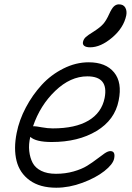

<svg xmlns="http://www.w3.org/2000/svg" viewBox="-20 -836 612 888"><path d="M397 -617.2Q378.4 -617.2 369.9 -623.8Q361.3 -630.4 363.8 -642.1Q366.7 -655.3 376.5 -664.3Q386.2 -673.3 413.1 -689.9Q443.8 -709.5 457.8 -725.6Q471.7 -741.7 484.9 -771Q496.6 -796.9 506.8 -806.4Q517.1 -815.9 529.8 -815.9Q550.8 -815.9 559.3 -801Q567.9 -786.1 564 -765.1Q552.2 -707.5 499 -662.4Q445.8 -617.2 397 -617.2ZM240.2 32.2Q164.6 32.2 117.7 -1.7Q70.8 -35.6 56.6 -92Q42.5 -148.4 57.1 -221.2Q68.8 -280.8 99.4 -338.6Q129.9 -396.5 172.9 -443.4Q215.8 -490.2 273.2 -519Q330.6 -547.9 390.1 -547.9Q469.2 -547.9 507.6 -501.2Q545.9 -454.6 528.8 -371.1Q511.2 -281.2 426.5 -230.2Q341.8 -179.2 219.2 -179.2Q145.5 -179.2 120.1 -203.1Q111.8 -168.5 115.2 -137.5Q118.7 -106.4 130.9 -83Q143.1 -59.6 170.7 -45.9Q198.2 -32.2 238.8 -32.2Q282.2 -32.2 320.1 -43Q357.9 -53.7 383.1 -69.3Q408.2 -85 428 -100.3Q447.8 -115.7 463.6 -126.5Q479.5 -137.2 490.2 -137.2Q515.1 -137.2 507.8 -102.1Q502 -75.7 462.6 -44.7Q423.3 -13.7 361.6 9.3Q299.8 32.2 240.2 32.2ZM140.1 -252Q147 -252 173.8 -247.1Q200.7 -242.2 224.1 -242.2Q328.1 -242.2 389.2 -278.3Q450.2 -314.5 463.9 -382.8Q483.4 -482.9 383.8 -482.9Q305.7 -482.9 235.6 -415.8Q165.5 -348.6 132.8 -252Z"/></svg>

Font: Shantell Sans Irregular Bouncy
Style: Italic
Weight: 300
Italic angle: -11.31°
Designer: Stephen Nixon, Anya Danilova, Shantell Martin
Foundry: Arrow Type
Version: Version 1.006;[9816181b4]